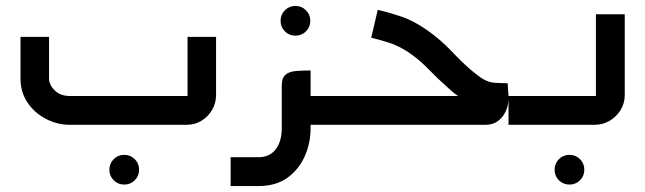

<svg xmlns="http://www.w3.org/2000/svg" viewBox="-20 -420 2170 646"><path d="M398 201Q377 201 362.5 186.5Q348 172 348 151Q348 130 362.5 115.5Q377 101 398 101Q419 101 433.5 115.5Q448 130 448 151Q448 172 433.5 186.5Q419 201 398 201Z M215 0Q173 0 134.5 -20Q96 -40 72.5 -75Q49 -110 49 -156V-296H145V-156Q145 -134 164.5 -115.5Q184 -97 215 -97H623Q619 -93 616.5 -90.5Q614 -88 611 -85V-296H707V-101Q707 -73 693.5 -50Q680 -27 657.5 -13.5Q635 0 607 0Z M974 -300Q953 -300 938.5 -314.5Q924 -329 924 -350Q924 -371 938.5 -385.5Q953 -400 974 -400Q995 -400 1009.5 -385.5Q1024 -371 1024 -350Q1024 -329 1009.5 -314.5Q995 -300 974 -300Z M1000 0V-97H1144V0ZM756 206V109H849Q887 109 907.5 82.5Q928 56 928 11V-132Q928 -158 940.5 -168.5Q953 -179 975 -181Q997 -183 1025 -183V11Q1025 62 1005 106.5Q985 151 946.5 178.5Q908 206 849 206Z M1127 0V-97H1538Q1538 -95 1537.5 -93Q1537 -91 1537 -90Q1523 -95 1510 -105Q1497 -115 1486 -126Q1455 -153 1423.5 -185.5Q1392 -218 1363 -238Q1328 -263 1294 -274.5Q1260 -286 1229 -293L1251 -387Q1282 -380 1326.5 -365.5Q1371 -351 1418 -318Q1463 -286 1498.5 -248.5Q1534 -211 1564 -185Q1589 -164 1605.5 -154Q1622 -144 1640 -142Q1658 -140 1688 -140L1691 -96Q1692 -84 1689 -68.5Q1686 -53 1677 -37Q1668 -21 1652 -10.5Q1636 0 1612 0Z M1896 201Q1875 201 1860.5 186.5Q1846 172 1846 151Q1846 130 1860.5 115.5Q1875 101 1896 101Q1917 101 1931.5 115.5Q1946 130 1946 151Q1946 172 1931.5 186.5Q1917 201 1896 201Z M1691 0V-97H1996Q1994 -93 1991 -90Q1988 -87 1985 -84V-372H2082V-100Q2082 -72 2067.5 -49Q2053 -26 2030 -13Q2007 0 1980 0Z"/></svg>

Font: Mada Medium
Style: Regular
Weight: 500
Designer: Khaled Hosny
Version: Version 1.5